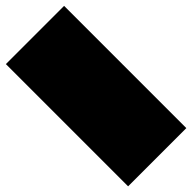

<svg xmlns="http://www.w3.org/2000/svg" viewBox="-267 -887 933 933"><g transform="rotate(-45 200.0 -420.0)"><path d="M0 0H400V-840H0ZM0 0Q0 0 0 0Q0 0 0 0Q0 0 0 0Q0 0 0 0Q0 0 0 0Q0 0 0 0H400Q400 0 400 0Q400 0 400 0Q400 0 400 0Q400 0 400 0Q400 0 400 0Q400 0 400 0ZM0 -840Q0 -840 0 -840Q0 -840 0 -840Q0 -840 0 -840Q0 -840 0 -840Q0 -840 0 -840Q0 -840 0 -840H400Q400 -840 400 -840Q400 -840 400 -840Q400 -840 400 -840Q400 -840 400 -840Q400 -840 400 -840Q400 -840 400 -840Z"/></g></svg>

Font: Wavefont
Style: Regular
Weight: 400
Monospace: yes
Version: Version 3.003